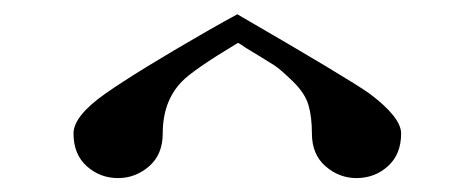

<svg xmlns="http://www.w3.org/2000/svg" viewBox="-20 -812 665 269"><path d="M542 -625Q542 -595.7 523.4 -579.1Q504.9 -562.5 479.5 -562.5Q455.1 -562.5 436 -579.1Q417 -595.7 417 -625Q417 -648.4 412.1 -665Q407.2 -681.6 390.1 -698.2Q373 -714.8 364.7 -720.2Q356.4 -725.6 324.2 -745.1Q317.4 -750 313.5 -752Q250 -713.9 234.4 -697.3Q208 -669.9 208 -625Q208 -595.7 189 -579.1Q169.9 -562.5 145.5 -562.5Q120.1 -562.5 101.6 -579.1Q83 -595.7 83 -625Q83 -649.4 127.4 -680.7Q171.9 -711.9 270.5 -768.6Q297.9 -784.2 312.5 -792Q467.8 -702.1 498 -680.7Q542 -647.5 542 -625Z"/></svg>

Font: okolaks
Style: Bold
Weight: 600
Width: 8
Version: Version 000.6.0